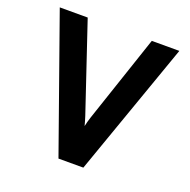

<svg xmlns="http://www.w3.org/2000/svg" viewBox="-125 -822 934 943"><g transform="rotate(20 342.5 -350.0)"><path d="M278 0H408L655 -700H511L357 -242C352 -226 347 -209 344 -194C340 -209 335 -227 330 -242L176 -700H30Z"/></g></svg>

Font: Overpass ExtraBold
Style: Regular
Weight: 800
Designer: Delve Withrington, Thomas Jockin
Foundry: Delve Fonts
Version: Version 3.000;DELV;Overpass